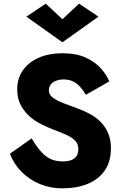

<svg xmlns="http://www.w3.org/2000/svg" viewBox="-20 -1007 665 1049"><path d="M153 -251 34 -167Q56 -110 98.5 -67.5Q141 -25 198 -1.5Q255 22 319 22Q401 22 460.5 -3Q520 -28 553 -76.5Q586 -125 586 -196Q586 -242 572 -276.5Q558 -311 533.5 -337Q509 -363 476.5 -381.5Q444 -400 408 -413Q367 -428 330 -442Q293 -456 270 -472.5Q247 -489 247 -513Q247 -532 257 -545Q267 -558 285.5 -565.5Q304 -573 328 -573Q355 -573 377 -563Q399 -553 416.5 -534Q434 -515 449 -489L577 -562Q563 -598 531 -633.5Q499 -669 448 -692.5Q397 -716 321 -716Q248 -716 192.5 -692Q137 -668 105.5 -623.5Q74 -579 74 -519Q74 -468 94 -431.5Q114 -395 143.5 -369.5Q173 -344 206 -328Q239 -312 264 -302Q304 -287 336.5 -273Q369 -259 388.5 -240.5Q408 -222 408 -193Q408 -170 398.5 -155Q389 -140 370 -132.5Q351 -125 323 -125Q295 -125 271.5 -132.5Q248 -140 228 -156Q208 -172 189.5 -196Q171 -220 153 -251ZM321 -902 230 -987 124 -916 321 -776 518 -916 412 -987Z"/></svg>

Font: Jost
Style: Bold
Weight: 700
Version: Version 3.710